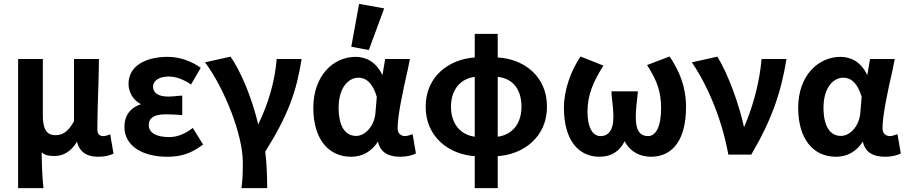

<svg xmlns="http://www.w3.org/2000/svg" viewBox="-20 -794 4655 986"><path d="M73 172H203C196 101 195 56 194 -12C212 5 234 7 261 7C306 7 346 -17 375 -66C389 -14 424 11 484 11C518 11 542 5 563 -5L546 -104C531 -98 518 -95 511 -95C493 -95 480 -104 480 -127C480 -197 483 -290 486 -383C487 -417 488 -459 488 -491H360V-171C327 -113 299 -100 264 -100C220 -100 200 -130 200 -200V-491H73Z M839 11C903 11 958 -2 1023 -52L970 -137C925 -102 885 -90 849 -90C781 -90 744 -113 744 -152C744 -189 773 -207 831 -207C855 -207 889 -205 916 -203V-303L899 -302C880 -300 862 -298 845 -298C791 -298 766 -318 766 -349C766 -381 800 -401 846 -401C884 -401 923 -386 961 -360L1011 -446C960 -482 900 -502 841 -502C735 -502 640 -460 640 -363C640 -323 662 -280 704 -259C653 -242 619 -205 619 -142C619 -43 714 11 839 11Z M1033 -474C1136 -335 1227 -98 1227 39C1227 98 1226 122 1221 163L1220 172H1352C1352 115 1350 43 1342 -15C1461 -205 1502 -323 1529 -491H1401C1391 -370 1356 -258 1306 -155C1274 -292 1215 -431 1164 -503Z M1783 11C1840 11 1888 -15 1921 -67C1933 -12 1973 11 2035 11C2069 11 2097 4 2116 -6L2099 -105C2084 -100 2070 -95 2061 -95C2040 -95 2022 -108 2022 -134C2022 -202 2049 -327 2074 -436L2085 -491H1958L1944 -408C1912 -476 1860 -502 1806 -502C1692 -502 1589 -406 1589 -240C1589 -81 1666 11 1783 11ZM1821 -395C1859 -395 1893 -370 1915 -297L1908 -214C1903 -149 1857 -96 1809 -96C1753 -96 1719 -145 1719 -241C1719 -345 1770 -395 1821 -395ZM1784 -554 1874 -537 1953 -751 1824 -774Z M2418 8V172H2536V8C2668 -1 2789 -90 2789 -246C2789 -403 2671 -491 2536 -499V-620H2418V-499C2286 -490 2166 -402 2166 -246C2166 -90 2286 -1 2418 8ZM2536 -92V-399C2610 -392 2658 -339 2658 -246C2658 -155 2607 -101 2536 -92ZM2418 -399V-92C2348 -101 2296 -155 2296 -246C2296 -337 2348 -391 2418 -399Z M2876 -241C2876 -76 2949 11 3059 11C3113 11 3160 -12 3188 -69C3217 -12 3270 11 3323 11C3436 11 3503 -78 3503 -244C3503 -350 3469 -428 3419 -504L3303 -460C3356 -377 3375 -322 3375 -237C3375 -142 3347 -95 3308 -95C3271 -95 3245 -118 3245 -191C3245 -229 3249 -259 3254 -305L3256 -325H3120L3121 -305C3126 -259 3130 -229 3130 -191C3130 -123 3102 -95 3064 -95C3022 -95 2997 -142 2997 -220C2997 -307 3027 -376 3079 -457L2961 -504C2912 -430 2876 -333 2876 -241Z M3533 -474C3617 -350 3687 -180 3719 -7L3720 0H3838C3942 -176 3991 -318 4019 -491H3891C3881 -375 3849 -251 3801 -141C3776 -255 3721 -411 3664 -503Z M4273 11C4330 11 4378 -15 4411 -67C4423 -12 4463 11 4525 11C4559 11 4587 4 4606 -6L4589 -105C4574 -100 4560 -95 4551 -95C4530 -95 4512 -108 4512 -134C4512 -202 4539 -327 4564 -436L4575 -491H4448L4434 -408C4402 -476 4350 -502 4296 -502C4182 -502 4079 -406 4079 -240C4079 -81 4156 11 4273 11ZM4311 -395C4349 -395 4383 -370 4405 -297L4398 -214C4393 -149 4347 -96 4299 -96C4243 -96 4209 -145 4209 -241C4209 -345 4260 -395 4311 -395Z"/></svg>

Font: Source Sans Pro SemBd
Style: Regular
Weight: 700
Designer: Paul D. Hunt
Foundry: Adobe Systems Incorporated
Version: Version 2.020;PS 2.0;hotconv 1.0.86;makeotf.lib2.5.63406